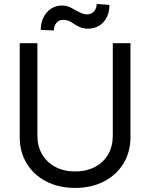

<svg xmlns="http://www.w3.org/2000/svg" viewBox="-20 -922 747 955"><path d="M628.9 -707V-239.3Q628.9 -167 594.7 -109.9Q560.5 -52.7 498 -20Q435.5 12.7 353.5 12.7Q271.5 12.7 209 -20Q146.5 -52.7 112.3 -109.9Q78.1 -167 78.1 -239.3V-707H166V-246.1Q166 -195.3 189 -155.3Q211.9 -115.2 254.4 -92.3Q296.9 -69.3 353.5 -69.3Q411.1 -69.3 453.6 -92.3Q496.1 -115.2 518.6 -155.3Q541 -195.3 541 -246.1V-707ZM288.1 -894.5Q300.8 -894.5 312 -891.6Q323.2 -888.7 334 -883.3Q344.7 -877.9 354.5 -872.1Q372.1 -862.3 385.3 -856.4Q398.4 -850.6 414.1 -850.6Q434.6 -850.6 447.8 -865.7Q460.9 -880.9 460.9 -902.3L524.4 -897.5Q524.4 -862.3 510.7 -835.4Q497.1 -808.6 472.7 -793.9Q448.2 -779.3 418 -779.3Q402.3 -779.3 390.1 -782.7Q377.9 -786.1 369.1 -791Q360.4 -795.9 348.6 -802.7Q334 -813.5 321.8 -818.4Q309.6 -823.2 293 -823.2Q273.4 -823.2 260.7 -808.1Q248 -793 248 -770.5L182.6 -773.4Q182.6 -808.6 196.8 -836.4Q210.9 -864.3 234.9 -879.4Q258.8 -894.5 288.1 -894.5Z"/></svg>

Font: Pretendard Std Variable
Style: Regular
Weight: 400
Designer: Base glyphs from Inter by Rasmus Andersson; Hangeul glyphs from Noto Sans CJK(Source Han Sans) by Jang Soo-young and Kan
Foundry: Kil Hyung-jin
Version: Version 1.309;Glyphs 3.2 (3225)